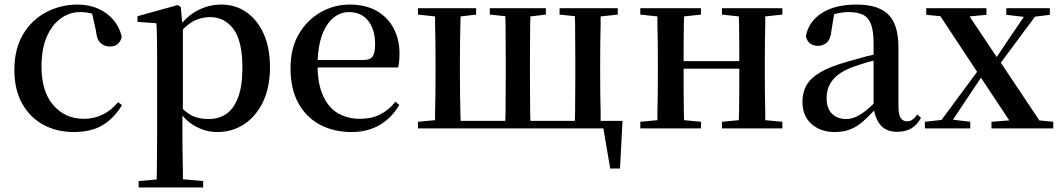

<svg xmlns="http://www.w3.org/2000/svg" viewBox="-20 -563 4649 842"><path d="M303 16Q229 16 170 -16Q111 -48 77 -109Q43 -170 43 -256Q43 -349 81.5 -413Q120 -477 183.5 -510Q247 -543 321 -543Q370 -543 410.5 -525Q451 -507 478 -475Q505 -443 514 -401Q503 -359 462 -359Q438 -359 421 -374.5Q404 -390 401 -427L384 -503Q359 -510 332 -510Q284 -510 245 -481Q206 -452 184 -399Q162 -346 162 -271Q162 -162 213.5 -102Q265 -42 348 -42Q393 -42 430.5 -60.5Q468 -79 498 -115L515 -102Q480 -44 430 -14Q380 16 303 16Z M588 259V231L667 224Q667 202 668 179Q668 137 668.5 95.5Q669 54 669 19V-299Q669 -350 668.5 -387.5Q668 -425 666 -461L583 -467V-492L760 -541L773 -532L779 -463Q809 -498 846 -517Q896 -543 951 -543Q1012 -543 1060 -510Q1108 -477 1136 -415.5Q1164 -354 1164 -268Q1164 -180 1133.5 -116.5Q1103 -53 1051 -18.5Q999 16 933 16Q886 16 843 -6Q809 -22 780 -56V19Q780 53 780.5 94.5Q781 136 782 179Q782 201 782 223L871 231V259ZM782 -85Q805 -63 828 -53Q858 -41 896 -41Q938 -41 971 -62.5Q1004 -84 1023.5 -134Q1043 -184 1043 -266Q1043 -383 1004 -435.5Q965 -488 901 -488Q867 -488 834 -473Q810 -462 782 -434Z M1522 16Q1444 16 1383.5 -16Q1323 -48 1288.5 -110.5Q1254 -173 1254 -264Q1254 -351 1290.5 -413.5Q1327 -476 1386.5 -509.5Q1446 -543 1514 -543Q1584 -543 1633 -514.5Q1682 -486 1707 -437.5Q1732 -389 1732 -328Q1732 -292 1726 -267H1373Q1374 -192 1397 -143Q1420 -91 1462 -66.5Q1504 -42 1557 -42Q1610 -42 1648 -61.5Q1686 -81 1714 -117L1731 -103Q1699 -47 1646 -15.5Q1593 16 1522 16ZM1373 -300H1575Q1604 -300 1614.5 -316Q1625 -332 1625 -369Q1625 -434 1594.5 -472Q1564 -510 1510 -510Q1472 -510 1441 -484Q1410 -458 1391 -406Q1376 -362 1373 -300Z M2656 176 2626 0H1813V-29L1888 -36Q1888 -50 1888 -67Q1889 -108 1889.5 -153Q1890 -198 1890 -232V-296Q1890 -330 1889.5 -374.5Q1889 -419 1888 -461Q1888 -478 1888 -491L1813 -499V-527H2068V-499L2000 -491Q1999 -478 1999 -461Q1998 -419 1997.5 -374.5Q1997 -330 1997 -296V-232Q1997 -198 1997.5 -153Q1998 -108 1999 -67Q1999 -48 2000 -33H2196Q2197 -48 2197 -67Q2197 -108 2197.5 -153Q2198 -198 2198 -232V-296Q2198 -330 2197.5 -374.5Q2197 -419 2197 -461Q2197 -478 2196 -492L2128 -499V-527H2374V-499L2306 -491Q2306 -478 2305 -461Q2305 -419 2304.5 -374.5Q2304 -330 2304 -296V-232Q2304 -198 2304.5 -153Q2305 -108 2305 -67Q2306 -48 2306 -33H2501Q2502 -48 2502 -67Q2502 -108 2502.5 -153Q2503 -198 2503 -232V-296Q2503 -330 2502.5 -374.5Q2502 -419 2502 -461Q2502 -478 2501 -492L2434 -499V-527H2689V-499L2614 -491Q2614 -478 2614 -461Q2613 -419 2612.5 -374.5Q2612 -330 2612 -296V-232Q2612 -198 2612.5 -153Q2613 -108 2614 -67Q2614 -48 2614 -33H2710L2699 176Z M2788 0V-29L2863 -36Q2863 -50 2863 -67Q2864 -108 2864.5 -153Q2865 -198 2865 -232V-296Q2865 -330 2864.5 -374.5Q2864 -419 2863 -461Q2863 -478 2863 -491L2788 -499V-527H3054V-499L2980 -491Q2979 -477 2979 -460Q2979 -418 2978 -372Q2978 -330 2978 -295H3222Q3222 -330 3222 -372Q3221 -418 3221 -461Q3221 -477 3220 -491L3146 -499V-527H3411V-499L3336 -491Q3336 -477 3336 -461Q3335 -419 3334.5 -374.5Q3334 -330 3334 -296V-232Q3334 -198 3334.5 -153Q3335 -108 3336 -67Q3336 -50 3336 -36L3411 -29V0H3146V-29L3220 -36Q3221 -51 3221 -68Q3221 -111 3222 -163Q3222 -212 3222 -262H2978Q2978 -212 2978 -163Q2979 -111 2979 -68Q2979 -51 2980 -36L3054 -29V0Z M3640 16Q3579 16 3539 -19Q3499 -54 3499 -117Q3499 -158 3517 -189.5Q3535 -221 3577.5 -246Q3620 -271 3691 -291Q3732 -303 3780 -316Q3796 -320 3811 -323V-372Q3811 -426 3800 -456Q3789 -486 3765 -498Q3741 -510 3702 -510Q3675 -510 3647 -503Q3642 -502 3638 -501L3626 -428Q3623 -392 3606.5 -377Q3590 -362 3568 -362Q3524 -362 3514 -404Q3526 -468 3583.5 -505.5Q3641 -543 3737 -543Q3832 -543 3876 -499Q3920 -455 3920 -356V-100Q3920 -60 3930 -45.5Q3940 -31 3958 -31Q3970 -31 3980 -37.5Q3990 -44 4003 -61L4019 -46Q4002 -15 3976.5 0Q3951 15 3914 15Q3866 15 3841 -15Q3821 -39 3813 -78Q3787 -50 3764 -30Q3738 -7 3708.5 4.5Q3679 16 3640 16ZM3811 -297Q3799 -294 3787 -291Q3747 -279 3717 -268Q3659 -246 3632 -212.5Q3605 -179 3605 -133Q3605 -87 3629 -64Q3653 -41 3691 -41Q3710 -41 3730 -49Q3750 -57 3776 -77Q3792 -90 3811 -108Z M4036 0V-29L4109 -37L4265 -248L4104 -492L4042 -498V-527H4306V-498L4232 -491L4351 -313L4406 -395L4470 -489L4393 -498V-527H4584V-498L4519 -490L4369 -288L4538 -35L4599 -29V0H4328V-29L4406 -35L4282 -222L4227 -140L4159 -38L4235 -29V0Z"/></svg>

Font: Early Summer Mincho SemiBold
Style: Regular
Weight: 600
Designer: GuiWonder
Version: Version 1.002